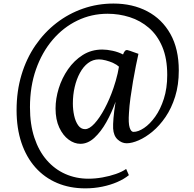

<svg xmlns="http://www.w3.org/2000/svg" viewBox="-20 -780 1065 1054"><path d="M71 -175.5Q71 -279.5 98 -369.2Q125 -459 174.5 -531Q224 -603 290.5 -654.2Q357 -705.5 436.5 -733Q516 -760.5 603 -760.5Q707.5 -760.5 788.5 -718Q869.5 -675.5 915.5 -593.5Q961.5 -511.5 961.5 -393Q961.5 -313.5 941.5 -249.8Q921.5 -186 888.8 -138Q856 -90 817.5 -58Q779 -26 741.5 -9.8Q704 6.5 675.5 6.5Q648.5 6.5 626 -14Q603.5 -34.5 601 -75Q600 -95.5 603 -132Q606 -168.5 614.5 -221.5Q593.5 -162.5 563.8 -109.5Q534 -56.5 498 -23.5Q462 9.5 421.5 9.5Q388 9.5 356.8 -13.5Q325.5 -36.5 305.2 -80Q285 -123.5 285 -184.5Q285 -238.5 302.5 -295Q320 -351.5 353.5 -399.8Q387 -448 434.2 -478Q481.5 -508 541.5 -508Q567.5 -508 598.5 -501.2Q629.5 -494.5 655.5 -481Q659.5 -492.5 665.2 -499.5Q671 -506.5 679.5 -505Q686.5 -503.5 694.2 -500.8Q702 -498 713 -494Q724 -490 740 -484.5Q734 -458.5 726 -418.8Q718 -379 710.2 -333.8Q702.5 -288.5 696.2 -243Q690 -197.5 688 -160.5Q684 -103 691.8 -79.5Q699.5 -56 712.5 -56Q739 -56 771 -77.5Q803 -99 832 -139.5Q861 -180 879.5 -237.8Q898 -295.5 898 -368.5Q898 -459 871 -523Q844 -587 797.5 -627Q751 -667 692.2 -685.8Q633.5 -704.5 570.5 -704.5Q482 -704.5 404.8 -667.2Q327.5 -630 269 -561.5Q210.5 -493 177.5 -399Q144.5 -305 144.5 -191.5Q144.5 -97 168.8 -24Q193 49 236.5 99Q280 149 338.5 175Q397 201 465.5 201Q503 201 542.5 194Q582 187 616.2 175Q650.5 163 672.5 147.5L687.5 181.5Q662 202.5 624.2 219Q586.5 235.5 541.2 244.8Q496 254 448 254Q363 254 293.5 224.5Q224 195 174.2 139Q124.5 83 97.8 3.8Q71 -75.5 71 -175.5ZM380 -212Q380 -178 387 -145.8Q394 -113.5 409 -92.2Q424 -71 447 -71Q470.5 -71 498.8 -101.8Q527 -132.5 554.5 -184Q582 -235.5 603 -297Q609.5 -316 615.5 -336.8Q621.5 -357.5 626 -377.5Q630.5 -397.5 633 -414Q622 -424.5 602.2 -433.8Q582.5 -443 560.8 -448.5Q539 -454 523 -454Q490 -454 463.8 -434.2Q437.5 -414.5 418.8 -380Q400 -345.5 390 -302.2Q380 -259 380 -212Z"/></svg>

Font: Merriweather 60pt Medium
Style: Regular
Weight: 500
Version: Version 2.100